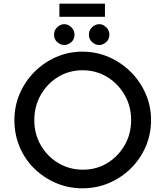

<svg xmlns="http://www.w3.org/2000/svg" viewBox="-20 -1013 896 1041"><path d="M58 -362Q58 -437 86.5 -504Q115 -571 166 -622.5Q217 -674 284 -703.5Q351 -733 427 -733Q503 -733 570.5 -703.5Q638 -674 689.5 -622.5Q741 -571 770 -504Q799 -437 799 -362Q799 -285 770 -218Q741 -151 689.5 -100Q638 -49 570.5 -20.5Q503 8 427 8Q351 8 284 -20.5Q217 -49 166 -99Q115 -149 86.5 -216.5Q58 -284 58 -362ZM166 -361Q166 -287 201 -226Q236 -165 296 -129Q356 -93 430 -93Q503 -93 562 -129Q621 -165 656 -226Q691 -287 691 -362Q691 -437 655.5 -498.5Q620 -560 560.5 -596Q501 -632 428 -632Q354 -632 294.5 -595.5Q235 -559 200.5 -497.5Q166 -436 166 -361ZM273 -825Q273 -849 290.5 -865.5Q308 -882 329 -882Q349 -882 366.5 -865.5Q384 -849 384 -825Q384 -800 366.5 -784.5Q349 -769 329 -769Q308 -769 290.5 -784.5Q273 -800 273 -825ZM462 -825Q462 -849 479.5 -865.5Q497 -882 518 -882Q538 -882 555.5 -865.5Q573 -849 573 -825Q573 -800 555.5 -784.5Q538 -769 518 -769Q497 -769 479.5 -784.5Q462 -800 462 -825ZM302 -993H549V-922H302Z"/></svg>

Font: Reem Kufi
Style: Regular
Weight: 400
Designer: Khaled Hosny
Version: Version 1.6